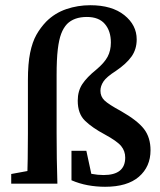

<svg xmlns="http://www.w3.org/2000/svg" viewBox="-20 -704 613 736"><path d="M147 -55V0H23V-37L121 -55ZM87 -193V-397Q87 -460 95.5 -501.5Q104 -543 119.5 -570.5Q135 -598 157 -621Q190 -654 234 -669Q278 -684 326 -684Q409 -684 456.5 -646Q504 -608 504 -553Q504 -515 484 -487Q464 -459 424 -432Q388 -409 376.5 -391.5Q365 -374 365 -356Q365 -334 380.5 -319Q396 -304 444 -278Q507 -242 532 -209.5Q557 -177 557 -128Q557 -65 512.5 -26.5Q468 12 383 12Q349 12 316.5 6Q284 0 254 -13V-126H311L336 -10L276 -59Q308 -42 331.5 -37.5Q355 -33 377 -33Q460 -33 460 -100Q460 -125 444.5 -144Q429 -163 381 -189Q334 -214 306 -241Q278 -268 278 -318Q278 -355 295.5 -381.5Q313 -408 349 -437Q380 -463 392.5 -486.5Q405 -510 405 -541Q405 -585 382 -612Q359 -639 313 -639Q264 -639 237 -612Q223 -597 214.5 -574.5Q206 -552 201.5 -514.5Q197 -477 197 -416V-193Q197 -96 200 0H84Q87 -96 87 -193Z"/></svg>

Font: Lisu Bosa
Style: Bold
Weight: 700
Designer: David Morse, Annie Olsen, Victor Gaultney, Frank Grießhammer (Latin)
Foundry: SIL International
Version: Version 2.000